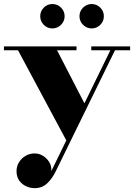

<svg xmlns="http://www.w3.org/2000/svg" viewBox="-26 -696 682 976"><path d="M264 -440.5 410 -157.5 315 25 65.5 -440.5H-6V-460H363V-440.5ZM635.5 -460V-440.5H558.5L256 177.5Q238.5 213 213 236.8Q187.5 260.5 149.5 260.5Q128 260.5 106.8 250.8Q85.5 241 71.8 221.8Q58 202.5 58 174.5Q58 149 70.8 128.5Q83.5 108 104.2 96Q125 84 150 84Q172.5 84 192 95.8Q211.5 107.5 224 127.5Q236.5 147.5 235 173.5L535 -440.5H438V-460ZM440 -551.5Q414.5 -551.5 396.2 -569.8Q378 -588 378 -613.5Q378 -639 396.2 -657.2Q414.5 -675.5 440 -675.5Q465.5 -675.5 483.8 -657.2Q502 -639 502 -613.5Q502 -588 483.8 -569.8Q465.5 -551.5 440 -551.5ZM240 -551.5Q214.5 -551.5 196.5 -569.8Q178.5 -588 178.5 -613.5Q178.5 -639 196.5 -657.2Q214.5 -675.5 240.5 -675.5Q266 -675.5 284.2 -657.2Q302.5 -639 302.5 -613.5Q302.5 -588 284.2 -569.8Q266 -551.5 240 -551.5Z"/></svg>

Font: Bodoni Moda ExtraBold
Style: Regular
Weight: 800
Version: Version 2.005